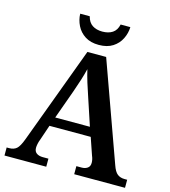

<svg xmlns="http://www.w3.org/2000/svg" viewBox="-131 -1024 997 1128"><g transform="rotate(15 367.5 -460.0)"><path d="M2 0V-49H17Q45 -49 62 -63.5Q79 -78 96 -124L315 -714H429L645 -114Q658 -76 675.5 -62.5Q693 -49 719 -49H735V0H426V-49H459Q479 -49 493.5 -59Q508 -69 508 -91Q508 -102 505.5 -112.5Q503 -123 499 -132L463 -237H212L180 -143Q175 -131 172 -116.5Q169 -102 169 -92Q169 -70 183.5 -59.5Q198 -49 222 -49H256V0ZM232 -293H443L387 -462Q374 -499 361.5 -540Q349 -581 341 -616Q333 -583 321 -545Q309 -507 295 -468ZM368 -771Q318 -771 284.5 -792.5Q251 -814 234 -848.5Q217 -883 216 -920H274Q283 -884 307.5 -868Q332 -852 368 -852Q405 -852 429.5 -868Q454 -884 462 -920H521Q520 -883 503 -848.5Q486 -814 452.5 -792.5Q419 -771 368 -771Z"/></g></svg>

Font: Noto Serif Thai SemiBold
Style: Regular
Weight: 600
Designer: Monotype Design Team
Foundry: Monotype Imaging Inc.
Version: Version 2.001; ttfautohint (v1.8.4.7-5d5b)